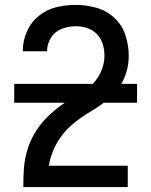

<svg xmlns="http://www.w3.org/2000/svg" viewBox="-20 -763 616 783"><path d="M75 0H501V-87H179Q187 -135 211 -178Q235 -221 271.5 -252.5Q308 -284 350 -308.5Q392 -333 429 -365Q466 -397 485.5 -442Q505 -487 505 -536Q505 -578 491.5 -619.5Q478 -661 446 -690.5Q414 -720 372.5 -731.5Q331 -743 289 -743Q248 -743 209 -733.5Q170 -724 138 -698Q106 -672 89.5 -634Q73 -596 73 -556V-554H173Q172 -554 172 -555Q172 -584 188 -609.5Q204 -635 232 -645.5Q260 -656 289 -656Q313 -656 336 -648.5Q359 -641 375.5 -623.5Q392 -606 399 -583Q406 -560 406 -536Q406 -499 389 -464.5Q372 -430 342.5 -407.5Q313 -385 280.5 -366.5Q248 -348 218.5 -325.5Q189 -303 163.5 -276Q138 -249 119.5 -216.5Q101 -184 90.5 -148Q80 -112 77.5 -75Q75 -38 75 -1ZM38 -344H539V-421H38Z"/></svg>

Font: Iosevka Sparkle Medium
Style: Regular
Weight: 500
Designer: Belleve Invis
Foundry: Belleve Invis
Version: Version 4.5.0; ttfautohint (v1.8.3)